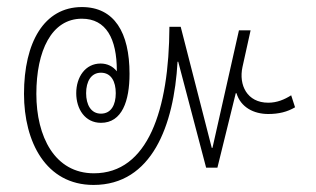

<svg xmlns="http://www.w3.org/2000/svg" viewBox="-20 -553 894 544"><path d="M245 -29C410 -29 473 -197 483 -378H485L564 -78H596L648 -289H650C662 -249 699 -230 740 -230C770 -230 794 -236 816 -249L805 -283C786 -271 765 -262 740 -262C680 -262 656 -312 667 -363L690 -467H657L582 -134H580L492 -477H460C459 -241 399 -62 246 -62C135 -62 83 -166 83 -287C83 -409 126 -500 212 -500C281 -500 311 -443 311 -353V-351C300 -365 284 -373 265 -373C222 -373 196 -335 196 -289C196 -244 221 -205 266 -205C326 -205 347 -267 347 -344C347 -461 304 -533 212 -533C105 -533 48 -433 48 -287C48 -151 110 -29 245 -29ZM266 -231C238 -231 224 -256 224 -289C224 -322 238 -347 266 -347C295 -347 308 -322 308 -289C308 -256 295 -231 266 -231Z"/></svg>

Font: Noto Sans Thai Looped Condensed ExtraLight
Style: Regular
Weight: 200
Width: 3
Designer: Sasikarn Vongin, Ben Mitchell
Foundry: The Fontpad Ltd
Version: Version 1.001